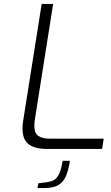

<svg xmlns="http://www.w3.org/2000/svg" viewBox="-20 -754 561 972"><path d="M94 -103Q94 -122 97 -141L191 -734H249L156 -146Q154 -135 154 -115Q154 -79 174.5 -65.5Q195 -52 233 -52H505L497 0H217Q157 0 125.5 -23.5Q94 -47 94 -103ZM174 174 205 170Q234 167 250.5 159Q267 151 278.5 128Q290 105 297 60H334Q326 112 312 141.5Q298 171 272.5 184.5Q247 198 204 198H170Z"/></svg>

Font: Exo Light
Style: Italic
Weight: 300
Italic angle: -9°
Designer: Natanael Gama
Foundry: Natanael Gama
Version: Version 1.500; ttfautohint (v1.6)